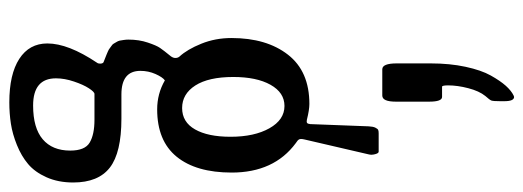

<svg xmlns="http://www.w3.org/2000/svg" viewBox="-377 -601 1128 414"><g transform="rotate(90 187.0 -394.0)"><path d="M274.9 -327.1Q274.9 -378.4 256.6 -410.9Q238.3 -443.4 208.5 -443.4Q179.7 -443.4 162.8 -413.3Q146 -383.3 146 -333Q146 -279.8 164.3 -251.2Q182.6 -222.7 212.9 -222.7Q243.2 -222.7 259 -250.5Q274.9 -278.3 274.9 -327.1ZM207.5 98.6Q255.9 98.6 280.3 77.9Q304.7 57.1 304.7 18.6Q304.7 -13.2 287.4 -23.4Q270 -33.7 238.3 -33.7H182.6Q178.2 -33.7 170.4 -21.7Q162.6 -9.8 155.8 10.5Q148.9 30.8 148.9 49.3Q148.9 98.6 207.5 98.6ZM200.7 149.9Q140.1 149.9 106.9 128.4Q73.7 106.9 73.7 67.9Q73.7 22.9 115.2 -39.1Q117.2 -41.5 117.2 -45.9Q117.2 -51.3 114.3 -53.2Q112.8 -53.7 106.2 -56.4Q99.6 -59.1 98.1 -59.6Q96.7 -60.1 91.3 -62.5Q85.9 -64.9 84.7 -66.2Q83.5 -67.4 79.3 -70.1Q75.2 -72.8 74.2 -75Q73.2 -77.1 70.8 -80.8Q68.4 -84.5 67.6 -88.1Q66.9 -91.8 66.2 -96.7Q65.4 -101.6 65.4 -106.9Q65.4 -129.9 71.8 -148.7Q78.1 -167.5 83.3 -175Q88.4 -182.6 101.6 -198.7Q105 -203.6 105 -208Q105 -213.4 102.1 -216.8Q86.4 -233.9 74.2 -264.2Q62 -294.4 62 -329.1Q62 -404.8 97.9 -450.9Q133.8 -497.1 204.1 -497.1Q216.8 -497.1 238.3 -491.7Q243.2 -490.7 245.1 -492.2Q247.1 -493.7 247.6 -499L252.4 -625Q252.9 -634.8 255.4 -639.6Q257.8 -644.5 260.3 -645.5Q262.7 -646.5 267.6 -646.5H307.1Q310.5 -646.5 312.5 -638.7Q314.5 -630.9 313 -625.5L280.8 -486.8Q278.8 -478.5 280.5 -475.1Q282.2 -471.7 288.6 -467.8Q352.1 -420.9 352.1 -329.6Q352.1 -252.9 317.9 -210.9Q283.7 -168.9 215.8 -168.9Q182.1 -168.9 153.3 -185.5Q146.5 -180.7 139.6 -165.3Q132.8 -149.9 132.8 -132.8Q132.8 -91.8 183.6 -91.8H235.8Q309.1 -91.8 341.3 -66.9Q373.5 -42 373.5 12.2Q373.5 44.4 362.3 69.6Q351.1 94.7 333.7 109.4Q316.4 124 292.7 133.5Q269 143.1 246.8 146.5Q224.6 149.9 200.7 149.9ZM186 -937.5Q188 -938.5 189 -938.5Q198.2 -938.5 198.2 -917.5V-908.7Q198.2 -893.6 196.8 -889.6Q195.3 -885.7 187 -876.5Q176.3 -863.3 170.2 -839.8Q164.1 -816.4 164.1 -796.4Q164.1 -783.2 167 -783.2H189Q199.2 -783.2 199.2 -755.4V-683.6Q199.2 -654.3 186 -654.3H129.4Q116.7 -654.3 116.7 -685.5V-758.8Q116.7 -799.8 124 -833.7Q131.3 -867.7 142.8 -888.2Q154.3 -908.7 165 -920.7Q175.8 -932.6 186 -937.5Z"/></g></svg>

Font: BenchNine
Style: Bold
Weight: 700
Version: Version 1 ; ttfautohint (v0.92.18-e454-dirty) -l 8 -r 50 -G 